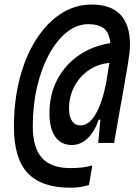

<svg xmlns="http://www.w3.org/2000/svg" viewBox="-20 -723 626 861"><path d="M294.9 118.7Q166 118.7 104.2 53.2Q42.5 -12.2 42.5 -154.8Q42.5 -272 68.6 -371.8Q94.7 -471.7 142.1 -545.9Q189.5 -620.1 252.9 -661.4Q316.4 -702.6 391.1 -702.6Q563 -702.6 563 -521.5Q563 -493.2 553.2 -433.6Q543.5 -374 522.5 -255.9H522L491.7 -82H420.4L430.2 -186H422.4Q403.8 -131.8 372.6 -102.3Q341.3 -72.8 301.8 -72.8Q253.9 -72.8 227.8 -109.9Q201.7 -147 201.7 -213.4Q201.7 -299.3 236.8 -366Q272 -432.6 333.5 -474.9Q395 -517.1 475.1 -529.8Q469.2 -579.1 444.3 -596.9Q419.4 -614.7 376.5 -614.7Q325.2 -614.7 280 -578.9Q234.9 -543 200.4 -480Q166 -417 146.5 -334.2Q127 -251.5 127 -157.7Q127 -59.6 168.5 -14.4Q210 30.8 295.9 30.8Q356.9 30.8 394 18.6L378.9 106.4Q343.8 118.7 294.9 118.7ZM470.7 -440.9Q419.9 -436.5 378.9 -408.7Q337.9 -380.9 313.7 -335.9Q289.6 -291 289.6 -235.4Q289.6 -199.7 303.2 -180.2Q316.9 -160.6 340.8 -160.6Q378.4 -160.6 407.7 -209.2Q437 -257.8 455.1 -346.7Q466.3 -410.2 470.7 -440.9Z"/></svg>

Font: Cascadia Mono PL
Style: Italic
Weight: 400
Italic angle: -10°
Monospace: yes
Designer: Aaron Bell
Foundry: Saja Typeworks
Version: Version 2404.023; ttfautohint (v1.8.4)